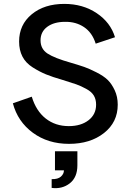

<svg xmlns="http://www.w3.org/2000/svg" viewBox="-20 -729 670 985"><path d="M310 -709Q405 -709 476 -661.5Q547 -614 570 -538L471 -505Q453 -562 411 -590Q369 -618 314 -617Q257 -617 222.5 -591.5Q188 -566 188 -522Q188 -478 223.5 -454.5Q259 -431 344 -407Q388 -394 412.5 -385.5Q437 -377 474.5 -358Q512 -339 532.5 -319Q553 -299 568.5 -266Q584 -233 584 -192Q584 -102 513.5 -46.5Q443 9 334 9Q226 9 148.5 -48Q71 -105 46 -199L143 -233Q165 -160 214.5 -121Q264 -82 333 -82Q395 -82 434 -112Q473 -142 473 -192Q473 -219 461.5 -238.5Q450 -258 422.5 -273Q395 -288 371 -296.5Q347 -305 301 -319Q249 -334 216 -347.5Q183 -361 147.5 -383.5Q112 -406 95 -439Q78 -472 78 -516Q78 -602 142.5 -655.5Q207 -709 310 -709ZM245 235V190Q277 191 292.5 177Q308 163 308 145H262V47H377V119Q377 181 338 211.5Q299 242 245 235Z"/></svg>

Font: LT Superior Semi-bold
Style: Regular
Weight: 600
Designer: Daniel Lyons
Foundry: LyonsType
Version: Version 1.0